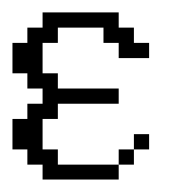

<svg xmlns="http://www.w3.org/2000/svg" viewBox="-20 -288 284 308"><path d="M170.4 -23.9V-48.3H194.8V-23.9ZM194.8 -48.3V-72.8H219.2V-48.3ZM48.3 0V-23.9H23.9V-48.3H0V-97.2H23.9V-121.6H48.3V-146H23.9V-170.4H0V-219.2H23.9V-243.7H48.3V-268.1H170.4V-243.7H194.8V-219.2H219.2V-194.8H170.4V-219.2H146V-243.7H72.8V-219.2H48.3V-170.4H72.8V-146H170.4V-121.6H72.8V-97.2H48.3V-48.3H72.8V-23.9H170.4V0Z"/></svg>

Font: FS Mondwest Regular
Style: Regular
Weight: 400
Designer: NZWStudios2024
Foundry: https://fontstruct.com
Version: Version 1.0